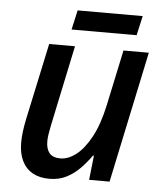

<svg xmlns="http://www.w3.org/2000/svg" viewBox="-51 -731 661 785"><g transform="rotate(5 279.5 -338.0)"><path d="M180 10Q140 10 111.5 -6Q83 -22 68 -53Q53 -84 53 -128Q53 -150 56 -173Q59 -196 64 -221L132 -539H238L168 -207Q164 -187 161.5 -171Q159 -155 159 -142Q159 -111 173 -94Q187 -77 218 -77Q250 -77 282.5 -102Q315 -127 343 -178.5Q371 -230 388 -309L437 -539H541L427 0H343L354 -100H350Q331 -73 306.5 -47.5Q282 -22 251 -6Q220 10 180 10ZM218 -606 236 -686H503L485 -606Z"/></g></svg>

Font: Noto Sans Display Medium
Style: Italic
Weight: 500
Italic angle: -12°
Designer: Monotype Design Team
Foundry: Monotype Imaging Inc.
Version: Version 2.003